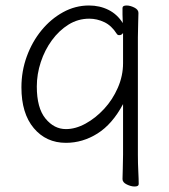

<svg xmlns="http://www.w3.org/2000/svg" viewBox="-20 -504 616 699"><path d="M428 -125Q389 -52 335 -18Q281 16 220 16Q148 16 103 -37.5Q58 -91 58 -186Q58 -245 77.5 -298.5Q97 -352 131 -393.5Q165 -435 209.5 -459.5Q254 -484 304 -484Q343 -484 375 -468Q407 -452 427 -420Q426 -437 426 -451Q426 -465 426 -475Q426 -484 441 -484Q454 -484 469 -476.5Q484 -469 484 -457Q484 -445 483 -419.5Q482 -394 482 -368V60Q482 91 483.5 120Q485 149 485 166Q485 175 470 175Q457 175 441.5 167.5Q426 160 426 148Q426 136 427 110.5Q428 85 428 59ZM428 -384Q423 -376 414 -376Q408 -376 405 -381Q386 -411 359.5 -423.5Q333 -436 305 -436Q264 -436 229.5 -414.5Q195 -393 169 -357.5Q143 -322 128.5 -278Q114 -234 114 -189Q114 -111 145.5 -72.5Q177 -34 220 -34Q255 -34 291.5 -54Q328 -74 359 -107.5Q390 -141 409 -184.5Q428 -228 428 -274Z"/></svg>

Font: Moon Stars Kai T Light
Style: Regular
Weight: 300
Designer: GuiWonder
Version: Version 1.101